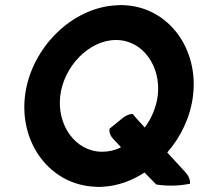

<svg xmlns="http://www.w3.org/2000/svg" viewBox="-20 -735 819 768"><path d="M80 -352C57 -162 180 4 360 12C370 13 381 13 391 12C450 9 508 -12 558 -45L605 3C650 10 694 9 740 0C741 -18 734 -33 719 -49L649 -125C704 -188 742 -268 752 -352C775 -538 657 -703 482 -714C471 -715 460 -715 449 -714C267 -707 103 -541 80 -352ZM221 -352C235 -469 336 -575 444 -575C552 -575 625 -469 611 -352C605 -306 586 -261 559 -225C543 -243 526 -260 511 -279C494 -279 479 -271 461 -255L418 -220C416 -204 422 -190 436 -176L464 -146C441 -134 415 -128 389 -128C281 -128 207 -235 221 -352Z"/></svg>

Font: Bluebird
Style: Obl
Weight: 400
Designer: Jasper
Foundry: Cannot Into Space Fonts
Version: Version 0.98